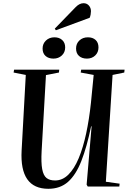

<svg xmlns="http://www.w3.org/2000/svg" viewBox="-20 -1165 811 1199"><path d="M641 -30 727 -18 725 0H528L521 -12L552 -376H549Q522 -246 488 -159.5Q454 -73 405 -29.5Q356 14 282 14Q102 14 115 -225L141 -697L65 -712L68 -730H350L348 -712L267 -696L240 -222Q236 -149 243.5 -109Q251 -69 270.5 -53.5Q290 -38 324 -38Q370 -38 407 -74.5Q444 -111 471.5 -177Q499 -243 518 -331.5Q537 -420 548 -524L565 -697L484 -712L487 -730H758L756 -712L683 -697ZM455 -862Q455 -893 476 -912.5Q497 -932 529 -932Q559 -932 577 -915.5Q595 -899 595 -869Q595 -838 574.5 -818.5Q554 -799 523 -799Q492 -799 473.5 -815.5Q455 -832 455 -862ZM246 -862Q246 -892 267 -912Q288 -932 320 -932Q350 -932 368.5 -915Q387 -898 387 -869Q387 -838 366 -818.5Q345 -799 314 -799Q283 -799 264.5 -815.5Q246 -832 246 -862ZM452 -1120Q476 -1145 502 -1145Q522 -1145 535 -1130.5Q548 -1116 548 -1095Q548 -1086 546 -1074.5Q544 -1063 540 -1054L329 -976L322 -986Z"/></svg>

Font: Literata 72pt SemiBold
Style: Italic
Weight: 600
Italic angle: -2°
Designer: Latin by Veronika Burian and Jose Scaglione. Greek by Irene Vlachou. Cyrillic by Vera Evstafieva
Foundry: TypeTogether
Version: Version 3.002